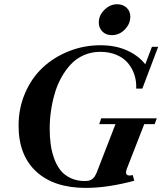

<svg xmlns="http://www.w3.org/2000/svg" viewBox="-20 -895 788 928"><path d="M520 -725.1Q492.7 -725.1 475.1 -742.4Q457.5 -759.8 457.5 -786.6Q457.5 -820.8 484.9 -847.7Q512.2 -874.5 545.9 -874.5Q574.2 -874.5 592 -857.7Q609.9 -840.8 609.9 -814Q609.9 -780.3 583.5 -752.7Q557.1 -725.1 520 -725.1ZM395 13.2Q240.7 13.2 155.3 -65.7Q69.8 -144.5 69.8 -287.6Q69.8 -372.6 101.6 -445.8Q133.3 -519 187.3 -569.1Q241.2 -619.1 313.5 -647.7Q385.7 -676.3 465.8 -676.3Q536.6 -676.3 592 -652.1Q647.5 -627.9 682.1 -584.5L714.4 -668.9H744.6L668 -466.8H638.2Q640.1 -501.5 629.9 -533Q619.6 -564.5 598.9 -589.6Q578.1 -614.7 543.5 -629.6Q508.8 -644.5 464.8 -644.5Q421.9 -644.5 385.3 -628.4Q348.6 -612.3 322.3 -584Q295.9 -555.7 275.9 -519.3Q255.9 -482.9 243.9 -440.9Q231.9 -398.9 226.1 -356.9Q220.2 -314.9 220.2 -273.4Q220.2 -232.4 225.1 -197Q230 -161.6 241.9 -128.4Q253.9 -95.2 272.7 -71.8Q291.5 -48.3 321.5 -34.2Q351.6 -20 389.6 -20Q413.6 -20 426 -29.5Q438.5 -39.1 447.8 -62L538.1 -294.9H459.5L469.2 -323.2H737.8L727.5 -294.9H677.2L593.8 -81.1Q576.7 -38.1 621.6 -48.8L628.9 -21.5Q500.5 13.2 395 13.2Z"/></svg>

Font: Elstob
Style: Bold Italic
Weight: 700
Italic angle: -20°
Designer: Peter S. Baker
Version: Version 1.015